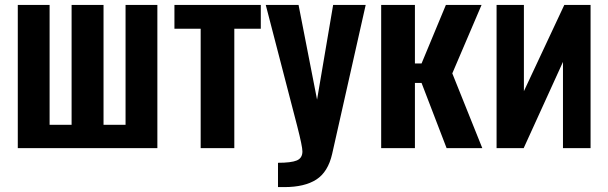

<svg xmlns="http://www.w3.org/2000/svg" viewBox="-20 -598 2456 775"><path d="M51.8 0V-578.1H180.2V-94.2H269V-578.1H397.9V-94.2H486.8V-578.1H615.2V0Z M790 0V-481.9H684.1V-578.1H1032.7V-481.9H925.8V0Z M1102.1 157.2V59.1Q1155.8 59.1 1178.2 49.6Q1200.7 40 1200.7 13.2Q1200.7 -6.8 1179.7 -88.9L1052.7 -578.1H1185.1L1259.8 -195.8L1324.7 -578.1H1456.1L1320.8 22.9Q1304.2 96.2 1256.8 126.7Q1209.5 157.2 1127.9 157.2Z M1518.6 0V-578.1H1654.8V-341.8H1681.6L1779.8 -578.1H1923.8L1805.7 -301.8L1926.8 0H1782.7L1681.6 -263.2H1654.8V0Z M1984.4 0V-578.1H2094.7V-230L2257.8 -578.1H2363.8V0H2252.4V-348.1L2093.8 0Z"/></svg>

Font: Oswald Medium
Style: Regular
Weight: 500
Designer: Vernon Adams
Foundry: Vernon Adams
Version: Version 4.103